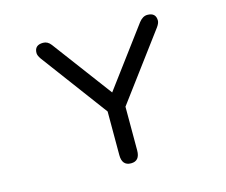

<svg xmlns="http://www.w3.org/2000/svg" viewBox="-104 -863 1207 1025"><g transform="rotate(-15 500.0 -350.5)"><path d="M450.2 -37.1V-278.3L177.7 -644.5Q164.1 -664.1 164.1 -677.7Q164.1 -721.7 211.9 -721.7Q237.3 -721.7 254.9 -698.2L500 -370.1L741.2 -694.3Q762.7 -721.7 788.1 -721.7Q835 -721.7 835 -677.7Q835 -664.1 821.3 -644.5L548.8 -278.3V-37.1Q548.8 21.5 500 21.5Q450.2 21.5 450.2 -37.1Z"/></g></svg>

Font: jf-openhuninn-1.0
Style: Regular
Weight: 400
Designer: [Kosugi Maru]
      Designed by Motoya company      

      [Varela Round]
      Joe Prince(Latin component); Avraham Co
Foundry: justfont CO.,LTD.
Version: 1.0